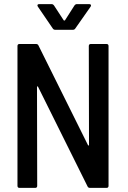

<svg xmlns="http://www.w3.org/2000/svg" viewBox="-20 -914 622 934"><path d="M422 -700H498Q508 -700 508 -690V-10Q508 0 498 0H418Q409 0 406 -7L165 -492Q163 -494 161.5 -494Q160 -494 160 -491L161 -10Q161 0 151 0H75Q65 0 65 -10V-690Q65 -700 75 -700H155Q164 -700 167 -693L408 -208Q410 -206 411.5 -206Q413 -206 413 -209L412 -690Q412 -700 422 -700ZM162 -887Q162 -894 171 -894H231Q238 -894 243 -887L290 -815Q291 -814 293 -814Q295 -814 296 -815L342 -887Q347 -894 354 -894H414Q420 -894 422 -890.5Q424 -887 421 -882L346 -775Q342 -769 334 -769H249Q241 -769 237 -775L164 -882Z"/></svg>

Font: Barlow Semi Condensed Medium
Style: Regular
Weight: 500
Width: 4
Designer: Jeremy Tribby
Foundry: Tribby Type
Version: Version 1.422; ttfautohint (v1.8)